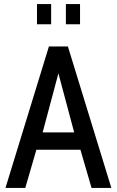

<svg xmlns="http://www.w3.org/2000/svg" viewBox="-20 -930 579 950"><path d="M433 0H531L316 -700H222L7 0H105L160 -189H378ZM269 -567 347 -275H191ZM306 -810H376V-910H306ZM163 -810H233V-910H163Z"/></svg>

Font: Cabin Condensed
Style: Regular
Weight: 400
Designer: Pablo Impallari
Foundry: Pablo Impallari. www.impallari.com Igino Marini. www.ikern.com
Version: Version 1.006